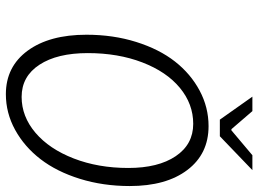

<svg xmlns="http://www.w3.org/2000/svg" viewBox="-132 -728 872 648"><g transform="rotate(90 304.0 -404.0)"><path d="M383.8 -710 306.2 -819.8H355L416 -749H419.9L503.9 -819.8H554.2L439.9 -710ZM297.9 12.2Q205.1 12.2 151.1 -61.3Q97.2 -134.8 97.2 -259.8Q97.2 -350.1 121.6 -427.7Q146 -505.4 187.7 -558.6Q229.5 -611.8 285.9 -641.8Q342.3 -671.9 405.8 -671.9Q499.5 -671.9 553.7 -600.3Q607.9 -528.8 607.9 -405.8Q607.9 -315.9 583.5 -237.5Q559.1 -159.2 517.1 -104.7Q475.1 -50.3 418.2 -19Q361.3 12.2 297.9 12.2ZM307.1 -41Q373 -41 428 -87.6Q482.9 -134.3 514.9 -217Q546.9 -299.8 546.9 -400.9Q546.9 -502 507.1 -561Q467.3 -620.1 397.9 -620.1Q331.1 -620.1 276.6 -575.2Q222.2 -530.3 190.7 -448.5Q159.2 -366.7 159.2 -264.2Q159.2 -161.1 198.5 -101.1Q237.8 -41 307.1 -41Z"/></g></svg>

Font: Office Code Pro Light Italic
Style: Regular
Weight: 300
Italic angle: -9°
Designer: Nathan Rutzky & Paul D. Hunt
Foundry: Adobe Systems Incorporated
Version: Version 1.004;PS 001.004;hotconv 1.0.70;makeotf.lib2.5.58329